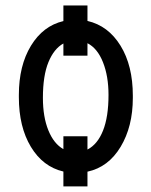

<svg xmlns="http://www.w3.org/2000/svg" viewBox="-20 -608 539 686"><path d="M47.4 -269Q47.4 -373.5 90.6 -444.6Q133.8 -515.6 206.5 -532.7V-588.4H292.5V-533.2Q366.7 -516.1 410.6 -444.8Q454.6 -373.5 454.6 -266.1V-258.3Q454.6 -155.8 410.9 -83.3Q367.2 -10.7 292.5 5.4V58.1H206.5V4.9Q133.3 -12.2 90.3 -83.5Q47.4 -154.8 47.4 -260.3ZM292.5 -73.7Q328.6 -92.3 348.1 -141.4Q367.7 -190.4 367.7 -269Q367.7 -335.9 347.9 -385.7Q328.1 -435.5 292.5 -453.6V-409.2H206.5V-452.6Q172.9 -434.1 153.1 -386Q133.3 -337.9 133.3 -258.3Q133.3 -190.4 152.8 -142.3Q172.4 -94.2 206.5 -75.2V-121.1H292.5Z"/></svg>

Font: Roboto Condensed
Style: Regular
Weight: 400
Designer: Google
Version: Version 2.001047; 2015